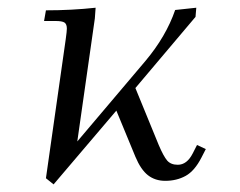

<svg xmlns="http://www.w3.org/2000/svg" viewBox="-20 -466 628 502"><path d="M95.2 -411.1 100.1 -439Q167 -439 230 -445.8L228 -418L182.1 -96.2L359.9 -306.2Q414.1 -370.6 438 -439.9L493.2 -445.8L491.2 -421.9L334 -235.8L395 -86.9Q407.7 -57.1 417.2 -46.1Q426.8 -35.2 444.8 -35.2Q468.8 -35.2 483.9 -64.9L495.1 -86.9L518.1 -76.2L506.8 -54.2Q488.8 -19 465.3 -6.1Q441.9 6.8 412.1 6.8Q385.7 6.8 366.9 -7.8Q348.1 -22.5 334 -56.2L284.2 -176.8L120.1 16.1L100.1 0L151.9 -363.8Q154.8 -384.8 154.8 -391.1Q154.8 -402.8 148.7 -407Q142.6 -411.1 125 -411.1Z"/></svg>

Font: Dihjauti
Style: Regular
Weight: 400
Designer: T. Christopher White
Version: Version 3.0.0